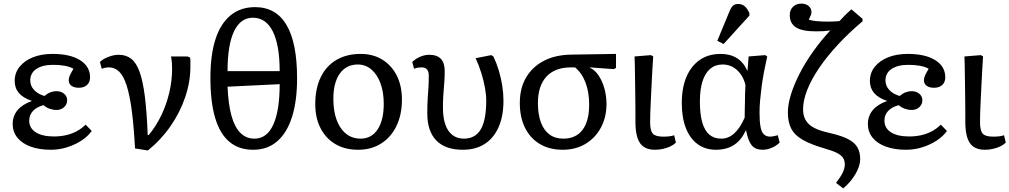

<svg xmlns="http://www.w3.org/2000/svg" viewBox="-20 -822 5636 1072"><path d="M264.2 14.2Q199.2 14.2 151.1 -3.4Q103 -21 76.9 -53.5Q50.8 -85.9 50.8 -129.9Q50.8 -173.8 77.4 -206.3Q104 -238.8 157.2 -257.8V-258.8Q109.4 -274.9 85.7 -302.5Q62 -330.1 62 -370.1Q62 -415 89.1 -449Q116.2 -482.9 163.6 -502Q210.9 -521 273.9 -521Q371.1 -521 427 -486.1Q482.9 -451.2 482.9 -390.1Q482.9 -363.3 466.1 -347.7Q449.2 -332 419.9 -332Q394 -332 378.9 -343Q363.8 -354 363.8 -374Q363.8 -382.8 366.5 -391.4Q369.1 -399.9 375 -411.4Q380.9 -422.9 390.1 -438Q371.1 -449.2 342 -454.6Q313 -460 277.8 -460Q216.8 -460 182.9 -437Q148.9 -414.1 148.9 -373Q148.9 -343.3 169.9 -320.1Q190.9 -296.9 228 -286.1Q245.1 -300.3 261.5 -306.6Q277.8 -313 294.9 -313Q320.8 -313 337.9 -298.6Q355 -284.2 355 -262.2Q355 -239.3 337.9 -223.6Q320.8 -208 294.9 -208Q275.9 -208 256.3 -215.1Q236.8 -222.2 223.1 -234.9Q185.1 -225.1 164.1 -202.6Q143.1 -180.2 143.1 -148.9Q143.1 -106.9 179.4 -83.5Q215.8 -60.1 280.8 -60.1Q317.9 -60.1 350.3 -67.6Q382.8 -75.2 409.9 -90.1Q437 -105 458 -126L492.2 -90.8Q470.2 -60.1 434.1 -36.6Q397.9 -13.2 354 0.5Q310.1 14.2 264.2 14.2Z M805.7 18.1 733.9 6.8Q727.1 -119.1 715.6 -205.6Q704.1 -292 687 -345Q669.9 -397.9 645.5 -421.9Q621.1 -445.8 587.9 -445.8Q568.8 -445.8 547.9 -438L538.1 -476.1Q555.2 -493.2 585.4 -504.6Q615.7 -516.1 642.1 -516.1Q684.1 -516.1 712.4 -494.1Q740.7 -472.2 759.3 -421.1Q777.8 -370.1 788.8 -283.4Q799.8 -196.8 804.7 -67.9H810.1Q851.1 -116.7 880.4 -177.7Q909.7 -238.8 925.3 -305.4Q940.9 -372.1 940.9 -439Q940.9 -457 939.5 -474.1Q938 -491.2 935.1 -506.8H1026.9L1041 -501Q1043 -493.2 1043 -483.6Q1043 -474.1 1043 -449.2Q1043 -364.3 1013.9 -279.1Q984.9 -193.8 931.9 -117.4Q878.9 -41 805.7 18.1Z M1393.6 14.2Q1313.5 14.2 1260.5 -30.5Q1207.5 -75.2 1181.2 -164.1Q1154.8 -252.9 1154.8 -387.2Q1154.8 -515.1 1183.1 -603Q1211.4 -690.9 1267.6 -736.6Q1323.7 -782.2 1403.8 -782.2Q1521 -782.2 1579.8 -682.6Q1638.7 -583 1638.7 -384.8Q1638.7 -256.8 1610.1 -168Q1581.5 -79.1 1527.1 -32.5Q1472.7 14.2 1393.6 14.2ZM1400.4 -47.9Q1435.5 -47.9 1461.7 -67.4Q1487.8 -86.9 1505.6 -125.5Q1523.4 -164.1 1532.5 -220.9Q1541.5 -277.8 1541.5 -352.1L1250.5 -337.9Q1254.4 -241.7 1272 -177.2Q1289.6 -112.8 1322 -80.3Q1354.5 -47.9 1400.4 -47.9ZM1250.5 -424.8H1541.5Q1541.5 -569.8 1503.2 -646.5Q1464.8 -723.1 1391.6 -723.1Q1357.4 -723.1 1331.1 -704.1Q1304.7 -685.1 1286.6 -647Q1268.6 -608.9 1259.5 -553.5Q1250.5 -498 1250.5 -424.8Z M1979.5 14.2Q1906.2 14.2 1852.8 -17.3Q1799.3 -48.8 1769.8 -106Q1740.2 -163.1 1740.2 -241.2Q1740.2 -328.1 1770.8 -391.1Q1801.3 -454.1 1858.4 -487.5Q1915.5 -521 1993.2 -521Q2063 -521 2114.7 -489Q2166.5 -457 2195.3 -399.9Q2224.1 -342.8 2224.1 -266.1Q2224.1 -182.1 2193.8 -119.1Q2163.6 -56.2 2108.6 -21Q2053.7 14.2 1979.5 14.2ZM1993.2 -47.9Q2054.2 -47.9 2088.4 -99.4Q2122.6 -150.9 2122.6 -242.2Q2122.6 -308.1 2104 -357.7Q2085.4 -407.2 2053 -434.6Q2020.5 -461.9 1977.5 -461.9Q1913.6 -461.9 1877.4 -411.4Q1841.3 -360.8 1841.3 -271Q1841.3 -168 1882.3 -107.9Q1923.3 -47.9 1993.2 -47.9Z M2564 14.2Q2466.8 14.2 2416.3 -37.4Q2365.7 -88.9 2365.7 -189Q2365.7 -239.7 2367.9 -272Q2370.1 -304.2 2372.1 -332.5Q2374 -360.8 2374 -399.9Q2374 -422.9 2364 -434.3Q2354 -445.8 2334 -445.8Q2322.8 -445.8 2312.7 -444.3Q2302.7 -442.9 2292 -438L2281.7 -476.1Q2301.8 -495.1 2326.9 -505.6Q2352.1 -516.1 2376 -516.1Q2419.9 -516.1 2441.4 -493.7Q2462.9 -471.2 2462.9 -425.8Q2462.9 -395 2461.4 -372.1Q2460 -349.1 2458 -327.6Q2456.1 -306.2 2454.6 -281Q2453.1 -255.9 2453.1 -220.2Q2453.1 -165 2466.6 -126.5Q2480 -87.9 2506.3 -67.9Q2532.7 -47.9 2569.8 -47.9Q2633.8 -47.9 2664.3 -99.9Q2694.8 -151.9 2694.8 -259.8Q2694.8 -293 2687.7 -332Q2680.7 -371.1 2667.7 -413.1Q2654.8 -455.1 2635.7 -497.1L2722.7 -514.2L2734.9 -506.8Q2752.9 -468.8 2765.4 -426.8Q2777.8 -384.8 2784.4 -342.8Q2791 -300.8 2791 -259.8Q2791 -173.8 2763.9 -112.3Q2736.8 -50.8 2686.3 -18.3Q2635.7 14.2 2564 14.2Z M3121.6 14.2Q3048.3 14.2 2994.4 -17.8Q2940.4 -49.8 2911.4 -108.4Q2882.3 -167 2882.3 -247.1Q2882.3 -330.1 2917.5 -389.6Q2952.6 -449.2 3017.1 -482.7Q3081.5 -516.1 3171.4 -517.1L3419.4 -521V-442.9L3407.2 -436L3273.4 -445.8V-443.8Q3300.3 -432.6 3321.3 -401.9Q3342.3 -371.1 3354.2 -329.1Q3366.2 -287.1 3366.2 -241.2Q3366.2 -167 3334.7 -108.9Q3303.2 -50.8 3248.3 -18.3Q3193.4 14.2 3121.6 14.2ZM3125.5 -47.9Q3195.3 -47.9 3232.4 -96.9Q3269.5 -146 3269.5 -237.8Q3269.5 -307.6 3249 -361.3Q3228.5 -415 3190.4 -445.8H3167.5Q3078.6 -445.8 3031 -394.3Q2983.4 -342.8 2983.4 -247.1Q2983.4 -183.1 3000 -138.7Q3016.6 -94.2 3048.1 -71Q3079.6 -47.9 3125.5 -47.9Z M3637.2 14.2Q3579.1 14.2 3553.5 -22.9Q3527.8 -60.1 3527.8 -143.1Q3527.8 -166 3527.8 -196.5Q3527.8 -227.1 3527.3 -261.5Q3526.9 -295.9 3526.4 -331.5Q3525.9 -367.2 3525.4 -400.1Q3524.9 -433.1 3524.4 -460.9Q3523.9 -488.8 3522.9 -506.8L3614.7 -514.2L3627 -506.8Q3625 -477.1 3622.6 -436.5Q3620.1 -396 3618.2 -352.1Q3616.2 -308.1 3614 -266.1Q3611.8 -224.1 3610.8 -191.2Q3609.9 -158.2 3609.9 -140.1Q3609.9 -92.3 3625 -75.7Q3640.1 -59.1 3683.1 -59.1Q3704.1 -59.1 3718.5 -61Q3732.9 -63 3744.1 -66.9L3753.9 -25.9Q3741.7 -13.7 3723.4 -4.9Q3705.1 3.9 3683.1 9Q3661.1 14.2 3637.2 14.2Z M3977.1 14.2Q3918 14.2 3875 -17.3Q3832 -48.8 3809.3 -107.4Q3786.6 -166 3786.6 -247.1Q3786.6 -374 3844.7 -447.5Q3902.8 -521 4002.9 -521Q4056.2 -521 4093.5 -498Q4130.9 -475.1 4151.9 -428.2H4153.8L4159.7 -506.8L4252 -514.2L4263.7 -506.8Q4253.9 -463.9 4245.8 -421.4Q4237.8 -378.9 4232.4 -338.4Q4227.1 -297.9 4223.9 -261.5Q4220.7 -225.1 4220.7 -193.8Q4220.7 -144 4226.3 -114Q4231.9 -84 4245.4 -71.5Q4258.8 -59.1 4280.8 -59.1Q4286.6 -59.1 4297.4 -61Q4308.1 -63 4322.8 -66.9L4333 -25.9Q4314.9 -7.8 4288.8 3.2Q4262.7 14.2 4237.8 14.2Q4197.8 14.2 4177.2 -10.5Q4156.7 -35.2 4146 -92.8H4143.1Q4127 -56.6 4103.5 -33.2Q4080.1 -9.8 4048.6 2.2Q4017.1 14.2 3977.1 14.2ZM4006.8 -47.9Q4046.9 -47.9 4079.3 -76.9Q4111.8 -106 4137.7 -165Q4137.7 -178.2 4138.2 -200.7Q4138.7 -223.1 4139.2 -250Q4139.6 -276.9 4140.1 -302.5Q4140.6 -328.1 4142.1 -347.2Q4129.9 -398.9 4095.5 -430.4Q4061 -461.9 4014.6 -461.9Q3973.6 -461.9 3945.3 -438Q3917 -414.1 3902.3 -367.9Q3887.7 -321.8 3887.7 -254.9Q3887.7 -185.1 3900.9 -138.9Q3914.1 -92.8 3940.4 -70.3Q3966.8 -47.9 4006.8 -47.9ZM4020 -576.2 3984.9 -594.2 4052.2 -756.8Q4062 -780.8 4072.5 -790.3Q4083 -799.8 4101.1 -799.8Q4122.1 -799.8 4137 -787.8Q4151.9 -775.9 4164.1 -749V-734.9Z M4688 230 4647.9 199.2Q4674.8 164.1 4685.8 140.6Q4696.8 117.2 4696.8 96.2Q4696.8 74.2 4686.8 59.1Q4676.8 43.9 4653.3 32Q4629.9 20 4586.9 7.8Q4507.8 -15.1 4462.4 -41Q4417 -66.9 4397.9 -103.5Q4378.9 -140.1 4378.9 -193.8Q4378.9 -238.8 4396.2 -294.9Q4413.6 -351.1 4445.6 -413.1Q4477.5 -475.1 4521.2 -536.1Q4564.9 -597.2 4615.7 -651.9Q4592.8 -648.9 4575.2 -647.9Q4557.6 -647 4534.7 -647Q4459.5 -647 4424.6 -668.9Q4389.6 -690.9 4389.6 -737.8Q4389.6 -766.6 4407.7 -784.2Q4425.8 -801.8 4453.6 -801.8Q4479.5 -801.8 4495.1 -788.3Q4510.7 -774.9 4510.7 -752.9Q4510.7 -746.1 4507.3 -737.1Q4503.9 -728 4495.6 -711.9Q4509.8 -707 4538.8 -704.1Q4567.9 -701.2 4601.6 -701.2Q4618.7 -701.2 4635.7 -702.1Q4652.8 -703.1 4667 -704.1Q4679.2 -717.3 4689.5 -728Q4699.7 -738.8 4710.7 -749.3Q4721.7 -759.8 4733.9 -770L4795.9 -716.8V-703.1Q4718.8 -638.2 4657.2 -571.5Q4595.7 -504.9 4552.7 -441.4Q4509.8 -377.9 4486.8 -319.6Q4463.9 -261.2 4463.9 -211.9Q4463.9 -185.1 4471.9 -164.6Q4480 -144 4497.3 -127.9Q4514.6 -111.8 4543.7 -99.9Q4572.8 -87.9 4613.8 -79.1Q4676.8 -64.9 4713.9 -45.9Q4751 -26.9 4766.8 0Q4782.7 26.9 4782.7 66.9Q4782.7 104 4756.8 148.9Q4731 193.8 4688 230Z M5039.1 14.2Q4974.1 14.2 4926 -3.4Q4877.9 -21 4851.8 -53.5Q4825.7 -85.9 4825.7 -129.9Q4825.7 -173.8 4852.3 -206.3Q4878.9 -238.8 4932.1 -257.8V-258.8Q4884.3 -274.9 4860.6 -302.5Q4836.9 -330.1 4836.9 -370.1Q4836.9 -415 4864 -449Q4891.1 -482.9 4938.5 -502Q4985.8 -521 5048.8 -521Q5146 -521 5201.9 -486.1Q5257.8 -451.2 5257.8 -390.1Q5257.8 -363.3 5241 -347.7Q5224.1 -332 5194.8 -332Q5168.9 -332 5153.8 -343Q5138.7 -354 5138.7 -374Q5138.7 -382.8 5141.4 -391.4Q5144 -399.9 5149.9 -411.4Q5155.8 -422.9 5165 -438Q5146 -449.2 5116.9 -454.6Q5087.9 -460 5052.7 -460Q4991.7 -460 4957.8 -437Q4923.8 -414.1 4923.8 -373Q4923.8 -343.3 4944.8 -320.1Q4965.8 -296.9 5002.9 -286.1Q5020 -300.3 5036.4 -306.6Q5052.7 -313 5069.8 -313Q5095.7 -313 5112.8 -298.6Q5129.9 -284.2 5129.9 -262.2Q5129.9 -239.3 5112.8 -223.6Q5095.7 -208 5069.8 -208Q5050.8 -208 5031.2 -215.1Q5011.7 -222.2 4998 -234.9Q4960 -225.1 4939 -202.6Q4918 -180.2 4918 -148.9Q4918 -106.9 4954.3 -83.5Q4990.7 -60.1 5055.7 -60.1Q5092.8 -60.1 5125.2 -67.6Q5157.7 -75.2 5184.8 -90.1Q5211.9 -105 5232.9 -126L5267.1 -90.8Q5245.1 -60.1 5209 -36.6Q5172.9 -13.2 5128.9 0.5Q5085 14.2 5039.1 14.2Z M5479 14.2Q5420.9 14.2 5395.3 -22.9Q5369.6 -60.1 5369.6 -143.1Q5369.6 -166 5369.6 -196.5Q5369.6 -227.1 5369.1 -261.5Q5368.7 -295.9 5368.2 -331.5Q5367.7 -367.2 5367.2 -400.1Q5366.7 -433.1 5366.2 -460.9Q5365.7 -488.8 5364.7 -506.8L5456.5 -514.2L5468.8 -506.8Q5466.8 -477.1 5464.4 -436.5Q5461.9 -396 5460 -352.1Q5458 -308.1 5455.8 -266.1Q5453.6 -224.1 5452.6 -191.2Q5451.7 -158.2 5451.7 -140.1Q5451.7 -92.3 5466.8 -75.7Q5481.9 -59.1 5524.9 -59.1Q5545.9 -59.1 5560.3 -61Q5574.7 -63 5585.9 -66.9L5595.7 -25.9Q5583.5 -13.7 5565.2 -4.9Q5546.9 3.9 5524.9 9Q5502.9 14.2 5479 14.2Z"/></svg>

Font: Literata
Style: Regular
Weight: 400
Designer: Latin by Veronika Burian and Jose Scaglione. Greek by Irene Vlachou. Cyrillic by Vera Evstafieva.
Foundry: TypeTogether
Version: Version 3.002